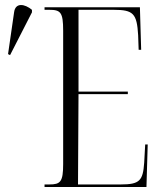

<svg xmlns="http://www.w3.org/2000/svg" viewBox="-20 -743 607 763"><path d="M20 -524 107 -694V-704C78 -728 41 -734 36 -694L12 -528ZM157 0H562L567 -169H557L553 -96C548 -25 535 -10 460 -10H290L292 -369H488V-379H292V-704H432C510 -704 524 -689 529 -603L531 -545H541L536 -714H157V-704H176C221 -704 231 -694 231 -621V-91C231 -20 220 -10 176 -10H157Z"/></svg>

Font: Noto Serif Display ExtraCondensed Light
Style: Regular
Weight: 300
Width: 2
Designer: Monotype Design Team
Foundry: Monotype Imaging Inc.
Version: Version 2.009